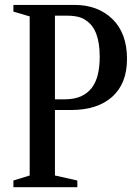

<svg xmlns="http://www.w3.org/2000/svg" viewBox="-20 -782 576 802"><path d="M36 0V-28L104 -49V-713.5L36 -733.5V-761.5H290.5Q389 -761.5 449.8 -702.2Q510.5 -643 510.5 -536Q510.5 -433 448.8 -377.8Q387 -322.5 277.5 -322.5H209.5V-49L303 -28V0ZM209.5 -367H246Q290.5 -367 318 -379.5Q345.5 -392 363.5 -415Q381.5 -439.5 389 -472Q396.5 -504.5 396.5 -545Q396.5 -657.5 341.5 -695Q316 -716.5 260 -716.5H209.5Z"/></svg>

Font: Libre Caslon Condensed Medium
Style: Regular
Weight: 500
Designer: Pablo Impallari, Rodrigo Fuenzalida, Katja Schimmel, Ertekin Erdin
Foundry: Pablo Impallari, Rodrigo Fuenzalida
Version: Version 2.000; ttfautohint (v1.8.4.7-5d5b);gftools[0.9.33]